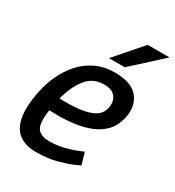

<svg xmlns="http://www.w3.org/2000/svg" viewBox="-171 -803 835 914"><g transform="rotate(30 246.0 -346.0)"><path d="M288 -433Q226 -433 190 -386Q154 -339 136 -269Q193 -267 241 -272Q289 -277 321.5 -294.5Q354 -312 361 -347Q369 -383 351 -408Q333 -433 288 -433ZM367 -110 386 -45Q386 -45 357.5 -32Q329 -19 279 -5.5Q229 8 165 8Q109 8 73 -18Q37 -44 26.5 -101Q16 -158 35 -250Q45 -298 66.5 -344Q88 -390 121 -427Q154 -464 200 -486Q246 -508 304 -508Q396 -508 432.5 -462Q469 -416 454 -347Q444 -301 416.5 -271Q389 -241 349.5 -224.5Q310 -208 264 -201.5Q218 -195 171 -195L122 -196Q111 -121 129 -94.5Q147 -68 195 -68Q239 -68 278.5 -78.5Q318 -89 342.5 -99.5Q367 -110 367 -110ZM492 -700 331 -553H244L372 -700Z"/></g></svg>

Font: Epunda Sans Medium
Style: Italic
Weight: 500
Italic angle: -12.0243°
Designer: Simon Atzbach
Foundry: typofactur
Version: Version 2.204; ttfautohint (v1.8.4.7-5d5b)